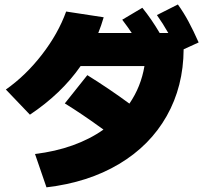

<svg xmlns="http://www.w3.org/2000/svg" viewBox="-20 -802 904 849"><path d="M437.5 -229Q340.8 -299.3 266.6 -344.7L366.2 -469.7Q467.8 -406.2 552.2 -343.8Q603.5 -418.5 618.7 -509.8H336.4Q252 -388.2 112.3 -294.9L5.9 -406.2Q93.3 -467.3 165.3 -560.3Q237.3 -653.3 272.5 -751L438.5 -725.6Q427.7 -688.5 414.6 -656.2H562.5Q548.3 -678.2 520.5 -714.8L609.4 -767.6Q649.4 -718.3 686 -656.2H724.1Q699.7 -699.2 673.8 -735.4L766.6 -782.2Q792.5 -746.1 813.7 -706.5Q835 -667 858.4 -614.3L792 -584Q791 -419.4 717 -288.8Q643.1 -158.2 506.3 -76.7Q369.6 4.9 185.5 26.4L134.8 -121.1Q224.6 -131.8 301 -159.2Q377.4 -186.5 437.5 -229Z"/></svg>

Font: Pretendard GOV Black
Style: Regular
Weight: 900
Designer: Base glyphs from Inter by Rasmus Andersson; Hangeul glyphs from Noto Sans CJK(Source Han Sans) by Jang Soo-young and Kan
Foundry: Kil Hyung-jin
Version: Version 1.309